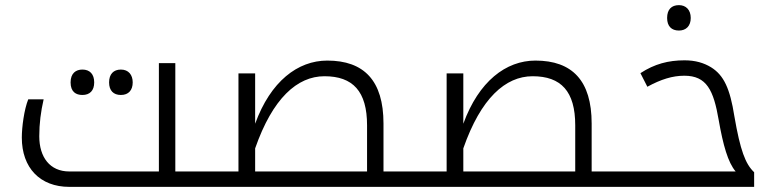

<svg xmlns="http://www.w3.org/2000/svg" viewBox="-20 -728 3023 748"><path d="M301 -358C330 -358 347 -375 347 -407C347 -439 330 -457 301 -457C276 -457 255 -443 255 -407C255 -370 276 -358 301 -358ZM451 -358C481 -358 497 -377 497 -407C497 -436 481 -457 451 -457C422 -457 405 -439 405 -407C405 -375 422 -358 451 -358Z M250 0H797C800 0 802 -2 802 -5V-56C802 -59 800 -60 797 -60H663V-482H599V-60H250C174 -60 133 -116 133 -197C133 -247 139 -293 150 -341H90C74 -301 65 -233 65 -192C65 -74 136 0 250 0Z M787 0H1608C1611 0 1613 -2 1613 -5V-56C1613 -59 1611 -60 1608 -60H1474V-247C1474 -414 1398 -492 1255 -492C1140 -492 1034 -411 974 -246V-442H909V-60H787C784 -60 782 -59 782 -56V-5C782 -2 784 0 787 0ZM1410 -60H974V-150C1042 -345 1138 -431 1244 -431C1355 -431 1410 -372 1410 -240Z M1598 0H2419C2422 0 2424 -2 2424 -5V-56C2424 -59 2422 -60 2419 -60H2285V-247C2285 -414 2209 -492 2066 -492C1951 -492 1845 -411 1785 -246V-442H1720V-60H1598C1595 -60 1593 -59 1593 -56V-5C1593 -2 1595 0 1598 0ZM2221 -60H1785V-150C1853 -345 1949 -431 2055 -431C2166 -431 2221 -372 2221 -240Z M2625 -609C2653 -609 2671 -627 2671 -658C2671 -690 2652 -708 2625 -708C2596 -708 2579 -691 2579 -658C2579 -626 2596 -609 2625 -609Z M2409 0H2918V-57C2884 -89 2864 -142 2841 -275C2824 -383 2800 -435 2750 -466C2722 -483 2689 -493 2647 -493C2584 -493 2530 -479 2475 -443L2502 -390C2555 -419 2600 -433 2646 -433C2733 -433 2760 -377 2780 -260C2797 -163 2816 -95 2846 -60H2409C2406 -60 2404 -59 2404 -56V-5C2404 -2 2406 0 2409 0Z"/></svg>

Font: Noto Kufi Arabic Light
Style: Regular
Weight: 300
Designer: Monotype Design Team, David Williams, Khaled Hosny
Foundry: Google LLC
Version: Version 2.109